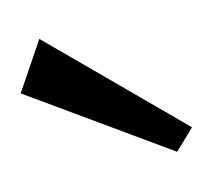

<svg xmlns="http://www.w3.org/2000/svg" viewBox="-30 -826 210 191"><g transform="rotate(-90 75.5 -731.0)"><path d="M131.8 -797.4 43.9 -645.5 19.5 -660.2 77.6 -815.9Z"/></g></svg>

Font: Neuton Cursive
Style: Regular
Weight: 500
Designer: Brian M Zick
Version: Version 1.43